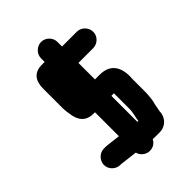

<svg xmlns="http://www.w3.org/2000/svg" viewBox="-257 -877 1117 1117"><g transform="rotate(-45 301.5 -319.0)"><path d="M230 -700V-670H207C141 -670 114 -629 114 -566V-403C114 -388 117 -370 119 -357C126 -297 153 -256 219 -256H230V-59C211 -61 189 -64 171 -66L155 -68C146 -69 138 -70 129 -70H119C82 -71 51 -39 50 -4C49 33 80 64 116 65H125C128 65 131 65 134 66C167 69 199 75 232 78C238 105 265 129 297 129C326 129 347 113 357 92C367 93 377 93 388 93H413C463 93 500 55 500 5C502 -5 507 -26 508 -37C518 -68 521 -106 521 -147V-242C521 -246 521 -252 522 -261C522 -342 484 -391 404 -391H365V-527H486C523 -527 554 -557 554 -594C554 -631 523 -662 486 -662H365V-700C365 -736 334 -767 298 -767C262 -767 230 -736 230 -700ZM381 -86C381 -83 380 -81 379 -78C376 -66 375 -54 373 -42C370 -42 367 -42 365 -43V-256H386V-125C385 -109 384 -101 381 -86Z"/></g></svg>

Font: Electronic
Style: UltThk
Weight: 900
Version: Version 1.011